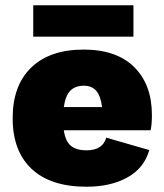

<svg xmlns="http://www.w3.org/2000/svg" viewBox="-20 -698 623 728"><path d="M551 -204H222Q228 -162 249 -145Q270 -128 308 -128Q369 -128 383 -176L546 -129Q527 -61 463.5 -25.5Q400 10 308 10Q172 10 100 -57.5Q28 -125 28 -250Q28 -374 98.5 -442Q169 -510 297 -510Q422 -510 489 -443.5Q556 -377 556 -262Q556 -226 551 -204ZM222 -292H367Q362 -333 345.5 -353Q329 -373 298 -373Q265 -373 246.5 -354Q228 -335 222 -292ZM486 -559H106V-678H486Z"/></svg>

Font: Work Sans ExtraBold
Style: Regular
Weight: 800
Designer: Wei Huang
Foundry: Wei Huang
Version: Version 1.500